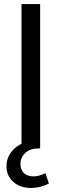

<svg xmlns="http://www.w3.org/2000/svg" viewBox="-20 -732 304 947"><path d="M133 195Q79 195 45.5 165Q12 135 12 88Q12 44 42 10Q72 -24 130 -38L112 0H86V-712H178V0H170Q128 0 104.5 22.5Q81 45 81 76Q81 107 99 122.5Q117 138 146 138Q158 138 173.5 134Q189 130 204 122L221 173Q203 183 180.5 189Q158 195 133 195Z"/></svg>

Font: Muli Medium
Style: Regular
Weight: 500
Designer: Vernon Adams
Foundry: Vernon Adams
Version: Version 2.100; ttfautohint (v1.8.1.43-b0c9)